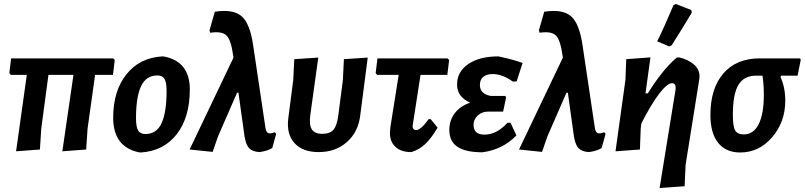

<svg xmlns="http://www.w3.org/2000/svg" viewBox="-20 -758 4053 967"><path d="M61 4 115 -381H34L27 -390L36 -464H550L558 -456L549 -381H459L421 -110L414 -5L294 4L350 -381H224L188 -112L181 -5Z M797 -474 808 -473Q936 -447 936 -308Q936 -167 870.5 -82.5Q805 2 690 10L679 9Q550 -19 550 -165Q550 -300 616.5 -383.5Q683 -467 797 -474ZM773 -378Q716 -378 690.5 -324Q665 -270 665 -163Q665 -119 675.5 -101Q686 -83 712 -83Q769 -83 794 -138Q819 -193 819 -300Q819 -343 808.5 -360.5Q798 -378 773 -378Z M1051 7 935 -5 1156 -468 1155 -474Q1144 -556 1121 -579Q1098 -602 1039 -593L1035 -605L1062 -699Q1154 -713 1196.5 -676.5Q1239 -640 1255 -530L1317 -114Q1320 -93 1330.5 -88Q1341 -83 1364 -92L1371 -84L1351 -12Q1325 3 1287 8Q1252 6 1235 -11.5Q1218 -29 1211 -75L1181 -291H1174L1078 -71Z M1585 8Q1504 8 1463 -37.5Q1422 -83 1432 -162L1457 -356L1462 -460L1583 -468L1543 -180Q1536 -129 1550.5 -106.5Q1565 -84 1603 -84Q1641 -84 1659 -104Q1677 -124 1684 -178L1707 -356L1712 -460L1832 -468L1794 -174Q1783 -91 1726 -41.5Q1669 8 1585 8Z M2051 8Q2000 8 1971.5 -18.5Q1943 -45 1944 -91L1946 -117L1988 -381H1879L1872 -390L1881 -464H2234L2242 -456L2233 -381H2098L2060 -136L2058 -123Q2058 -103 2077 -103Q2099 -103 2139 -158H2149L2184 -115Q2152 -61 2121 -32Q2090 -3 2051 8Z M2410 9Q2325 9 2284 -18.5Q2243 -46 2243 -104Q2243 -152 2270.5 -188Q2298 -224 2348 -241Q2282 -270 2282 -332Q2282 -397 2338.5 -435.5Q2395 -474 2490 -474Q2562 -459 2612 -441L2582 -348L2563 -347Q2511 -385 2461 -385Q2431 -385 2414 -371Q2397 -357 2397 -330Q2397 -285 2451 -275H2525L2529 -267L2514 -196H2439Q2408 -196 2386.5 -176.5Q2365 -157 2365 -129Q2365 -80 2420 -80Q2482 -80 2536 -140H2551L2581 -76Q2513 -5 2410 9Z M2710 7 2594 -5 2815 -468 2814 -474Q2803 -556 2780 -579Q2757 -602 2698 -593L2694 -605L2721 -699Q2813 -713 2855.5 -676.5Q2898 -640 2914 -530L2976 -114Q2979 -93 2989.5 -88Q3000 -83 3023 -92L3030 -84L3010 -12Q2984 3 2946 8Q2911 6 2894 -11.5Q2877 -29 2870 -75L2840 -291H2833L2737 -71Z M3372 -732 3384 -738 3462 -707 3464 -694Q3412 -607 3363 -530L3351 -524L3290 -550Q3325 -620 3372 -732ZM3256 -469 3231 -288H3243Q3315 -405 3388 -468L3400 -469Q3445 -459 3474.5 -433.5Q3504 -408 3503 -372L3502 -359L3433 72L3428 180L3302 189L3382 -304L3383 -315Q3383 -339 3365 -339Q3341 -339 3301 -287.5Q3261 -236 3210 -136L3207 -112L3203 -5L3080 4L3130 -356L3134 -460Z M3708 10Q3636 10 3597 -38.5Q3558 -87 3558 -179Q3558 -313 3623.5 -388.5Q3689 -464 3807 -464H4010L4013 -457L3997 -377H3914L3911 -370Q3935 -318 3935 -251Q3935 -144 3869 -67Q3803 10 3708 10ZM3726 -81Q3775 -81 3801 -132.5Q3827 -184 3827 -281Q3827 -334 3820 -377H3788Q3727 -377 3699 -330.5Q3671 -284 3671 -179Q3671 -122 3682.5 -101.5Q3694 -81 3726 -81Z"/></svg>

Font: Alegreya Sans
Style: Bold Italic
Weight: 700
Italic angle: -7°
Designer: Juan Pablo del Peral
Foundry: Huerta Tipografica
Version: Version 2.007